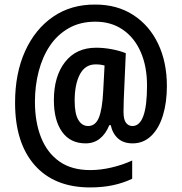

<svg xmlns="http://www.w3.org/2000/svg" viewBox="-20 -739 796 841"><path d="M711 -362Q711 -290 693.5 -233Q676 -176 642 -143.5Q608 -111 561 -111Q521 -111 497 -132.5Q473 -154 465 -191H459Q443 -152 417 -131.5Q391 -111 355 -111Q288 -111 252 -161.5Q216 -212 216 -300Q216 -405 265 -467.5Q314 -530 401 -530Q434 -530 469 -523.5Q504 -517 531 -506L522 -300Q522 -286 521.5 -272.5Q521 -259 521 -250Q521 -215 532 -201Q543 -187 560 -187Q624 -187 624 -364Q624 -448 596.5 -511Q569 -574 518 -609Q467 -644 398 -644Q331 -644 281 -615.5Q231 -587 198.5 -538.5Q166 -490 149.5 -426.5Q133 -363 133 -294Q133 -204 160 -136.5Q187 -69 240.5 -31.5Q294 6 375 6Q421 6 469.5 -5.5Q518 -17 559 -36V44Q519 63 473.5 72.5Q428 82 375 82Q218 82 132 -15.5Q46 -113 46 -289Q46 -418 90 -515Q134 -612 213 -666Q292 -720 398 -719Q493 -719 563.5 -673.5Q634 -628 672.5 -547.5Q711 -467 711 -362ZM307 -298Q307 -241 323 -214Q339 -187 366 -187Q398 -187 413 -223.5Q428 -260 432 -339L438 -452Q421 -457 399 -457Q353 -457 330 -413.5Q307 -370 307 -298Z"/></svg>

Font: Noto Sans Devanagari Condensed SemiBold
Style: Regular
Weight: 600
Width: 3
Designer: Jelle Bosma - Monotype Design Team
Foundry: Monotype Imaging Inc.
Version: Version 2.004; ttfautohint (v1.8.4.7-5d5b)